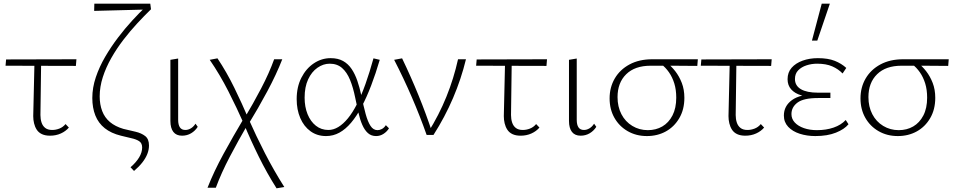

<svg xmlns="http://www.w3.org/2000/svg" viewBox="-20 -731 5165 1040"><path d="M10 -375 13 -409 394 -410 391 -374ZM160 -102 167 -407H203L199 -108Q199 -86 205 -67.5Q211 -49 225 -38Q239 -27 263 -27Q282 -27 301.5 -34.5Q321 -42 335 -59L353 -40Q336 -20 309.5 -8Q283 4 251 4Q225 4 207 -4.5Q189 -13 179 -28.5Q169 -44 164.5 -63Q160 -82 160 -102Z M706 195 687 175Q718 148 734 121Q750 94 750 68Q750 44 733.5 33.5Q717 23 691 17.5Q665 12 635 4Q582 -9 547.5 -36.5Q513 -64 496.5 -105.5Q480 -147 480 -200Q480 -256 499 -312.5Q518 -369 549.5 -423Q581 -477 619 -527Q657 -577 696.5 -620Q736 -663 770 -695L797 -680Q762 -646 723.5 -604.5Q685 -563 648.5 -515.5Q612 -468 583 -417Q554 -366 537 -313.5Q520 -261 520 -209Q520 -165 533.5 -129.5Q547 -94 575.5 -70Q604 -46 648 -33Q682 -25 714 -17.5Q746 -10 766.5 6Q787 22 787 57Q787 80 778 103Q769 126 751 149Q733 172 706 195ZM490 -672 491 -711H794L798 -680Z M966 4Q935 4 919 -16.5Q903 -37 903 -76V-407L945 -414V-82Q945 -55 954.5 -41Q964 -27 984 -27Q999 -27 1013.5 -35.5Q1028 -44 1039 -61L1051 -44Q1037 -22 1015 -9Q993 4 966 4Z M1478 289Q1426 207 1382 118Q1338 29 1302 -58Q1263 -146 1217 -236.5Q1171 -327 1116 -407L1158 -415Q1208 -340 1249.5 -255Q1291 -170 1325 -90Q1367 5 1415 98.5Q1463 192 1520 282ZM1104 286Q1139 197 1191 102Q1243 7 1299 -87L1321 -56Q1271 30 1225 117.5Q1179 205 1149 286ZM1325 -57 1303 -89Q1351 -169 1394.5 -252Q1438 -335 1465 -410H1509Q1477 -328 1428 -236.5Q1379 -145 1325 -57Z M1746 6Q1698 6 1662 -20Q1626 -46 1606.5 -91.5Q1587 -137 1587 -194Q1587 -260 1612.5 -310Q1638 -360 1680 -388Q1722 -416 1771 -416Q1811 -416 1838.5 -400.5Q1866 -385 1884.5 -357.5Q1903 -330 1915.5 -293.5Q1928 -257 1937 -215Q1949 -156 1960.5 -114Q1972 -72 1987 -49Q2002 -26 2025 -26Q2037 -26 2049 -32.5Q2061 -39 2070 -53L2087 -36Q2076 -18 2057.5 -6Q2039 6 2017 6Q1991 6 1973 -10Q1955 -26 1942.5 -54.5Q1930 -83 1921.5 -120.5Q1913 -158 1904 -202Q1893 -257 1876 -298.5Q1859 -340 1832.5 -363Q1806 -386 1766 -386Q1731 -386 1699.5 -364Q1668 -342 1649 -301Q1630 -260 1630 -202Q1630 -152 1646 -112.5Q1662 -73 1691 -50Q1720 -27 1759 -27Q1786 -27 1812.5 -43Q1839 -59 1864.5 -90Q1890 -121 1914 -168Q1938 -215 1960 -277Q1982 -339 2003 -415L2037 -407Q2015 -332 1990.5 -268Q1966 -204 1939 -153Q1912 -102 1882 -66.5Q1852 -31 1818.5 -12.5Q1785 6 1746 6Z M2291 0Q2255 -102 2211 -204Q2167 -306 2115 -407L2158 -415Q2206 -315 2247 -214.5Q2288 -114 2321 -14H2299Q2358 -108 2398 -207Q2438 -306 2461 -410H2504Q2478 -303 2434 -200Q2390 -97 2328 0Z M2559 -375 2562 -409 2943 -410 2940 -374ZM2709 -102 2716 -407H2752L2748 -108Q2748 -86 2754 -67.5Q2760 -49 2774 -38Q2788 -27 2812 -27Q2831 -27 2850.5 -34.5Q2870 -42 2884 -59L2902 -40Q2885 -20 2858.5 -8Q2832 4 2800 4Q2774 4 2756 -4.5Q2738 -13 2728 -28.5Q2718 -44 2713.5 -63Q2709 -82 2709 -102Z M3125 4Q3094 4 3078 -16.5Q3062 -37 3062 -76V-407L3104 -414V-82Q3104 -55 3113.5 -41Q3123 -27 3143 -27Q3158 -27 3172.5 -35.5Q3187 -44 3198 -61L3210 -44Q3196 -22 3174 -9Q3152 4 3125 4Z M3484 6Q3426 6 3380 -20.5Q3334 -47 3308 -93Q3282 -139 3282 -198Q3282 -258 3310 -306Q3338 -354 3390 -382Q3442 -410 3513 -410H3760L3757 -374Q3692 -375 3625.5 -375Q3559 -375 3504 -375Q3419 -375 3372 -329Q3325 -283 3325 -205Q3325 -153 3346 -112.5Q3367 -72 3405 -49Q3443 -26 3489 -26Q3533 -26 3567.5 -46Q3602 -66 3622.5 -105.5Q3643 -145 3643 -202Q3643 -245 3632.5 -279Q3622 -313 3603.5 -339.5Q3585 -366 3561 -384L3592 -391Q3616 -373 3637.5 -345.5Q3659 -318 3673 -282Q3687 -246 3687 -201Q3687 -138 3659.5 -91Q3632 -44 3586.5 -19Q3541 6 3484 6Z M3776 -375 3779 -409 4160 -410 4157 -374ZM3926 -102 3933 -407H3969L3965 -108Q3965 -86 3971 -67.5Q3977 -49 3991 -38Q4005 -27 4029 -27Q4048 -27 4067.5 -34.5Q4087 -42 4101 -59L4119 -40Q4102 -20 4075.5 -8Q4049 4 4017 4Q3991 4 3973 -4.5Q3955 -13 3945 -28.5Q3935 -44 3930.5 -63Q3926 -82 3926 -102Z M4396 6Q4351 6 4312 -6.5Q4273 -19 4249.5 -44Q4226 -69 4226 -105Q4226 -157 4270 -189Q4314 -221 4404 -221V-204Q4356 -204 4320.5 -214.5Q4285 -225 4265.5 -247Q4246 -269 4246 -302Q4246 -339 4268 -364Q4290 -389 4327.5 -402.5Q4365 -416 4410 -416Q4465 -416 4501.5 -401.5Q4538 -387 4564 -363L4544 -333Q4521 -357 4488 -371.5Q4455 -386 4406 -386Q4376 -386 4348.5 -377Q4321 -368 4303.5 -350Q4286 -332 4286 -303Q4286 -267 4318 -248Q4350 -229 4411 -229H4478V-200H4411Q4333 -200 4300 -175.5Q4267 -151 4267 -113Q4267 -87 4285 -67.5Q4303 -48 4334.5 -37Q4366 -26 4405 -26Q4455 -26 4495.5 -40Q4536 -54 4561 -81L4576 -58Q4554 -31 4508 -12.5Q4462 6 4396 6ZM4378 -511 4431 -711H4475L4407 -511Z M4843 6Q4785 6 4739 -20.5Q4693 -47 4667 -93Q4641 -139 4641 -198Q4641 -258 4669 -306Q4697 -354 4749 -382Q4801 -410 4872 -410H5119L5116 -374Q5051 -375 4984.5 -375Q4918 -375 4863 -375Q4778 -375 4731 -329Q4684 -283 4684 -205Q4684 -153 4705 -112.5Q4726 -72 4764 -49Q4802 -26 4848 -26Q4892 -26 4926.5 -46Q4961 -66 4981.5 -105.5Q5002 -145 5002 -202Q5002 -245 4991.5 -279Q4981 -313 4962.5 -339.5Q4944 -366 4920 -384L4951 -391Q4975 -373 4996.5 -345.5Q5018 -318 5032 -282Q5046 -246 5046 -201Q5046 -138 5018.5 -91Q4991 -44 4945.5 -19Q4900 6 4843 6Z"/></svg>

Font: Ysabeau Office ExtraLight
Style: Regular
Weight: 250
Designer: Christian Thalmann (Catharsis Fonts)
Version: Version 2.001;gftools[0.9.30]; featfreeze: tnum,lnum,ss02